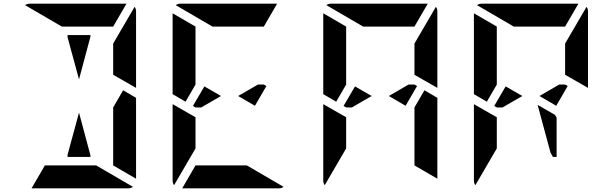

<svg xmlns="http://www.w3.org/2000/svg" viewBox="-20 -1020 3304 1040"><path d="M593 -698V-784L709 -983Q717 -972 717 -959V-544L593 -615ZM647 -531 717 -490V-52L593 -124V-138V-170V-302V-396V-438ZM346 -818V-830H470V-822L408 -590ZM315 -876 116 -992Q127 -1000 140 -1000H346H470H665L593 -876H554H470H346ZM470 -178V-170H346V-182L408 -410ZM501 -124 700 -8Q689 0 676 0H470H346H151L223 -124H262H346H470Z M1087 -552 1177 -500 1070 -438H1039L1025 -446ZM1039 -302V-216L923 -17Q915 -28 915 -41V-456L974 -422L1002 -406L1039 -385ZM985 -469 915 -510V-948L1039 -876V-698V-590V-562ZM1131 -876 932 -992Q943 -1000 956 -1000H1162H1286H1481L1409 -876H1370H1286H1162ZM1317 -124 1516 -8Q1505 0 1492 0H1286H1162H967L1039 -124H1078H1162H1286ZM1423 -554 1361 -447 1270 -500 1377 -562H1409Z M2225 -698V-784L2341 -983Q2349 -972 2349 -959V-544L2225 -615ZM1903 -552 1993 -500 1886 -438H1855L1841 -446ZM2279 -531 2349 -490V-52L2225 -124V-138V-170V-302V-396V-438ZM1855 -302V-216L1739 -17Q1731 -28 1731 -41V-456L1790 -422L1818 -406L1855 -385ZM1801 -469 1731 -510V-948L1855 -876V-698V-590V-562ZM1947 -876 1748 -992Q1759 -1000 1772 -1000H1978H2102H2297L2225 -876H2186H2102H1978ZM2239 -554 2177 -447 2086 -500 2193 -562H2225Z M3041 -698V-784L3157 -983Q3165 -972 3165 -959V-544L3041 -615ZM2995 -383V-170H2975L2962 -193L2892 -452L2986 -398ZM2719 -552 2809 -500 2702 -438H2671L2657 -446ZM2671 -302V-216L2555 -17Q2547 -28 2547 -41V-456L2606 -422L2634 -406L2671 -385ZM2617 -469 2547 -510V-948L2671 -876V-698V-590V-562ZM2763 -876 2564 -992Q2575 -1000 2588 -1000H2794H2918H3113L3041 -876H3002H2918H2794ZM3055 -554 2993 -447 2902 -500 3009 -562H3041Z"/></svg>

Font: DSEG14 Modern Mini
Style: Bold
Weight: 700
Designer: Keshikan(Twitter:@keshinomi_88pro)
Version: Version 0.46